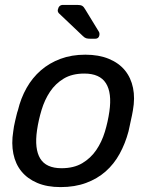

<svg xmlns="http://www.w3.org/2000/svg" viewBox="-20 -753 612 783"><path d="M34 -217Q35 -226 37 -237.5Q39 -249 42 -261Q45 -273 47.5 -284Q50 -295 53 -303Q65 -353 88.5 -394.5Q112 -436 146.5 -466Q181 -496 226.5 -513Q272 -530 328 -530Q383 -530 424 -513Q465 -496 489.5 -466Q514 -436 522.5 -394.5Q531 -353 522 -303Q521 -295 518.5 -284Q516 -273 513.5 -261Q511 -249 508.5 -237.5Q506 -226 504 -217Q491 -168 468 -126Q445 -84 411 -54Q377 -24 331 -7Q285 10 227 10Q172 10 132 -7Q92 -24 67.5 -54Q43 -84 34.5 -126Q26 -168 34 -217ZM231 -67Q281 -67 315.5 -87.5Q350 -108 372.5 -141Q395 -174 407.5 -215Q420 -256 426 -298Q437 -374 412 -413.5Q387 -453 324 -453Q274 -453 240 -432.5Q206 -412 184 -379Q162 -346 149.5 -304.5Q137 -263 131 -222Q120 -146 144 -106.5Q168 -67 231 -67ZM216 -714Q220 -733 237 -733H295Q309 -733 315.5 -729Q322 -725 328 -714L383 -624Q387 -618 385 -608Q382 -595 368 -595H349Q338 -595 331.5 -597Q325 -599 318 -606L220 -699Q214 -706 216 -714Z"/></svg>

Font: SVN-Rubik
Style: Italic
Weight: 400
Italic angle: -12°
Designer: Hubert and Fischer
Foundry: Hubert & Fischer
Version: Version 2.101; ttfautohint (v1.8.3)